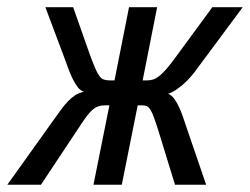

<svg xmlns="http://www.w3.org/2000/svg" viewBox="-72 -510 690 530"><path d="M321.8 -288.1H334Q342.8 -288.1 350.6 -290.5Q358.4 -293 367.2 -299.8Q376 -306.6 386.7 -318.8Q397.5 -331.1 412.1 -351.1L514.2 -490.2H598.1L470.2 -317.9Q462.9 -307.6 453.6 -297.1Q444.3 -286.6 434.1 -277.6Q423.8 -268.6 413.1 -261.5Q402.3 -254.4 392.1 -251Q400.9 -248 408.4 -238Q416 -228 422.1 -214.8Q428.2 -201.7 433.1 -187.3Q438 -172.9 441.9 -161.1L497.1 0H411.1L366.2 -146Q358.4 -170.9 353 -185.5Q347.7 -200.2 342.8 -207.8Q337.9 -215.3 332.5 -217.3Q327.1 -219.2 319.8 -219.2H308.1L264.2 0H186L230 -219.2H216.8Q207 -219.2 199 -216.3Q190.9 -213.4 183.8 -207.3Q176.8 -201.2 168.9 -191.2Q161.1 -181.2 151.9 -167L41 0H-51.8L81.1 -186Q88.9 -196.8 97.4 -208.5Q106 -220.2 115.5 -230.2Q125 -240.2 136 -247.3Q147 -254.4 160.2 -256.8Q150.4 -259.3 142.8 -269Q135.3 -278.8 128.7 -292.2Q122.1 -305.7 116.7 -320.3Q111.3 -335 106.9 -347.2L53.2 -490.2H129.9L172.9 -368.2Q182.6 -340.8 189.5 -324.7Q196.3 -308.6 202.1 -300.5Q208 -292.5 215.1 -290.3Q222.2 -288.1 231 -288.1H244.1L284.2 -490.2H361.8Z"/></svg>

Font: Code New Roman
Style: Italic
Weight: 400
Italic angle: -11°
Monospace: yes
Designer: Sam Radian
Foundry: Code New Roman
Version: Version 1.508 October 19, 2014